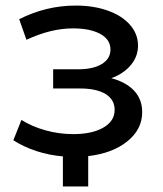

<svg xmlns="http://www.w3.org/2000/svg" viewBox="-20 -557 584 690"><path d="M297 4V113H206V5Q157 1 111 -14Q65 -29 28 -53L57 -126Q95 -102 144 -88.5Q193 -75 243 -75Q311 -75 351.5 -98.5Q392 -122 392 -162Q392 -199 359.5 -219Q327 -239 268 -239H171V-308H261Q315 -308 346 -327Q377 -346 377 -379Q377 -415 340.5 -435Q304 -455 242 -455Q163 -455 75 -414L49 -488Q146 -537 252 -537Q316 -537 367 -519Q418 -501 447 -468Q476 -435 476 -393Q476 -354 450 -323Q424 -292 380 -276Q433 -262 462 -231Q491 -200 491 -154Q491 -92 437.5 -49Q384 -6 297 4Z"/></svg>

Font: CMG Sans Medium
Style: Regular
Weight: 500
Designer: Julieta Ulanovsky
Foundry: Julieta Ulanovsky
Version: Version 7.200